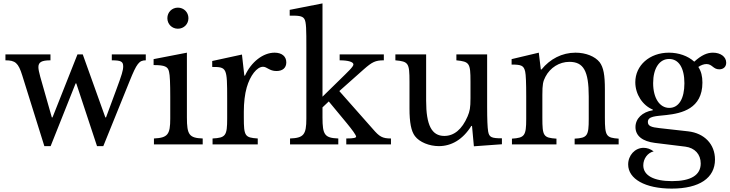

<svg xmlns="http://www.w3.org/2000/svg" viewBox="-20 -850 4294 1130"><path d="M278 10H241L111 -406C88 -480 70 -495 12 -495V-530H277V-495C225 -495 206 -484 206 -455C206 -442 210 -424 217 -398L285 -159H289L436 -530H467L600 -159H604L664 -321C697 -410 705 -436 705 -459C705 -488 692 -495 638 -495V-530H838V-495C799 -495 785 -477 743 -373L588 10H551L429 -359H425Z M1080 -159V-540L884 -502V-467C950 -467 969 -458 975 -427C980 -409 982 -357 982 -280V-152C982 -58 967 -39 886 -35V0H1173V-35C1094 -38 1080 -56 1080 -159ZM965 -743C965 -708 992 -681 1027 -681C1062 -681 1089 -708 1089 -743C1089 -778 1062 -805 1027 -805C992 -805 965 -778 965 -743Z M1415 -159V-193C1415 -246 1421 -297 1432 -335C1452 -405 1492 -457 1528 -457C1552 -457 1565 -432 1607 -432C1644 -432 1665 -451 1665 -483C1665 -518 1639 -540 1596 -540C1528 -540 1458 -485 1422 -405H1418L1404 -529L1229 -491V-456C1315 -456 1317 -451 1317 -269V-152C1317 -51 1308 -39 1231 -35V0H1497V-35C1421 -40 1415 -49 1415 -159Z M1687 -35V0H1971V-35C1891 -38 1878 -56 1878 -159V-218L1915 -253L2021 -125C2053 -86 2075 -56 2076 -46C2076 -39 2062 -35 2018 -35V0H2281V-35C2230 -35 2213 -46 2175 -90L1977 -314L2121 -442C2170 -485 2189 -495 2239 -495V-530H1979V-495C2031 -495 2060 -485 2060 -471C2060 -457 2031 -431 1971 -372L1878 -281V-830L1685 -792V-758C1732 -758 1759 -758 1771 -739C1783 -721 1783 -672 1783 -571V-152C1783 -57 1767 -38 1687 -35Z M2749 -370V-272C2749 -215 2745 -196 2732 -165C2699 -88 2652 -50 2595 -50C2521 -50 2488 -113 2488 -257V-530H2307V-495C2384 -488 2390 -479 2390 -370V-211C2390 -129 2400 -78 2422 -49C2449 -13 2507 10 2563 10C2635 10 2703 -27 2754 -109H2758L2769 11L2934 -1V-36C2873 -36 2859 -42 2853 -76C2849 -100 2847 -147 2847 -223V-530H2666V-495C2743 -487 2749 -479 2749 -370Z M3172 -157V-291C3172 -354 3176 -371 3190 -398C3218 -452 3272 -486 3331 -486C3414 -486 3445 -433 3445 -282V-150C3445 -51 3437 -38 3362 -34V0H3621V-34C3548 -39 3540 -49 3540 -157V-324C3540 -409 3532 -453 3509 -484C3482 -518 3428 -540 3367 -540C3288 -540 3217 -503 3167 -441H3163L3151 -540L2991 -502V-470C3049 -470 3063 -464 3071 -428C3075 -411 3077 -361 3077 -283V-150C3077 -50 3067 -39 2993 -34V0H3255V-34C3178 -39 3172 -49 3172 -157Z M3933 260C4097 260 4188 197 4188 89C4188 -1 4126 -66 4030 -77L3861 -96C3814 -101 3793 -108 3793 -132C3793 -167 3840 -166 3902 -173C3992 -183 4114 -210 4114 -364C4114 -401 4107 -430 4090 -456C4106 -467 4123 -473 4138 -473C4172 -473 4177 -442 4213 -442C4238 -442 4254 -457 4254 -481C4254 -516 4221 -540 4176 -540C4142 -540 4109 -526 4066 -487C4029 -521 3974 -540 3917 -540C3803 -540 3719 -465 3719 -366C3719 -294 3763 -229 3822 -205V-201C3760 -191 3720 -152 3720 -102C3720 -50 3762 -18 3834 -9L4013 13C4069 20 4104 58 4104 112C4104 181 4046 216 3935 216C3828 216 3766 183 3766 123C3766 85 3791 49 3827 41C3809 27 3788 20 3768 20C3717 20 3677 64 3677 118C3677 203 3777 260 3933 260ZM3919 -215C3862 -215 3824 -273 3824 -361C3824 -448 3861 -503 3918 -503C3975 -503 4008 -450 4008 -360C4008 -269 3975 -215 3919 -215Z"/></svg>

Font: Libre Baskerville
Style: Regular
Weight: 400
Designer: Pablo Impallari, Rodrigo Fuenzalida
Foundry: Pablo Impallari, Rodrigo Fuenzalida
Version: Version 1.051;Glyphs 3.2.3 (3260)